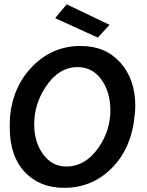

<svg xmlns="http://www.w3.org/2000/svg" viewBox="-20 -861 684 896"><path d="M27.3 -322.3Q42 -461.9 134.3 -554.2Q226.6 -646.5 356.4 -646.5Q472.7 -646.5 542 -568.4Q611.3 -490.2 611.3 -367.2Q611.3 -344.7 608.4 -322.3Q592.8 -163.1 496.1 -71.3Q406.2 15.6 279.3 15.6Q165 15.6 95.2 -58.6Q25.4 -132.8 25.4 -266.6Q25.4 -293.9 27.3 -322.3ZM139.6 -281.2Q139.6 -197.3 181.6 -140.6Q223.6 -84 289.1 -84Q378.9 -84 440.4 -172.9Q495.1 -252.9 495.1 -345.7Q495.1 -431.6 453.1 -489.7Q411.1 -547.9 342.8 -547.9Q253.9 -547.9 193.4 -456.1Q139.6 -375 139.6 -281.2ZM436.5 -685.5 237.3 -776.4 291 -840.8 491.2 -745.1Z"/></svg>

Font: Puritan
Style: BoldItalic
Weight: 700
Version: 2.1